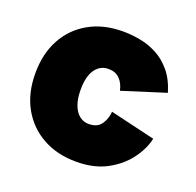

<svg xmlns="http://www.w3.org/2000/svg" viewBox="-106 -679 814 797"><g transform="rotate(20 301.0 -280.5)"><path d="M308 7Q224 7 160 -28.5Q96 -64 60 -128.5Q24 -193 24 -281Q24 -367 59 -431.5Q94 -496 158 -532Q222 -568 308 -568Q344 -568 382.5 -561Q421 -554 457 -535.5Q493 -517 522.5 -482.5Q552 -448 569 -392L379 -332Q372 -364 353.5 -382.5Q335 -401 304 -401Q280 -401 262 -387.5Q244 -374 234 -347.5Q224 -321 224 -281Q224 -242 234 -214.5Q244 -187 262 -172.5Q280 -158 304 -158Q342 -158 359 -183Q376 -208 378 -239L577 -192Q566 -143 531.5 -97.5Q497 -52 441.5 -22.5Q386 7 308 7Z"/></g></svg>

Font: Parkinsans ExtraBold
Style: Regular
Weight: 800
Designer: Red Stone, Indian Type Foundry
Foundry: Indian Type Foundry
Version: Version 1.000